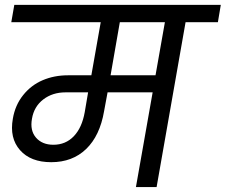

<svg xmlns="http://www.w3.org/2000/svg" viewBox="-20 -760 917 780"><path d="M196.8 -171.9Q246.6 -171.9 279.8 -206.5Q313 -241.2 324.2 -304.2L337.9 -384.8H246.1Q193.4 -384.8 155.8 -356Q118.2 -327.1 109.9 -277.8Q101.1 -230 126.2 -200.9Q151.4 -171.9 196.8 -171.9ZM611.8 -454.1 649.9 -669.9H466.8L429.2 -454.1ZM25.9 -669.9 38.1 -740.2H877L865.2 -669.9H733.9L616.2 0H532.2L600.1 -384.8H417L402.8 -308.1Q385.7 -208.5 330.1 -154.8Q274.4 -101.1 188 -101.1Q104.5 -101.1 61.3 -150.1Q18.1 -199.2 32.2 -277.8Q41.5 -333 74 -373.5Q106.4 -414.1 153.3 -434.1Q200.2 -454.1 255.9 -454.1H351.1L389.2 -669.9Z"/></svg>

Font: SVN-Poppins
Style: Italic
Weight: 400
Italic angle: -10°
Designer: Ninad Kale (Devanagari), Jonny Pinhorn (Latin)
Foundry: Indian Type Foundry
Version: Version 3.002 2017